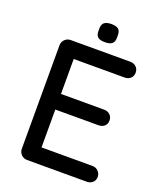

<svg xmlns="http://www.w3.org/2000/svg" viewBox="-155 -956 881 1053"><g transform="rotate(20 285.0 -429.5)"><path d="M527 -45Q527 -25 513.5 -12.5Q500 0 479 0H131Q111 0 97 -14Q83 -28 83 -48V-652Q83 -672 97 -686Q111 -700 131 -700H479Q500 -700 513.5 -687Q527 -674 527 -653Q527 -633 513.5 -620.5Q500 -608 479 -608H182V-404H434Q455 -404 468.5 -391Q482 -378 482 -358Q482 -337 468.5 -325Q455 -313 434 -313H182V-92H479Q500 -92 513.5 -78Q527 -64 527 -45ZM257 -798V-814Q257 -838 270.5 -848.5Q284 -859 311 -859Q340 -859 352.5 -848.5Q365 -838 365 -814V-798Q365 -774 352 -763.5Q339 -753 310 -753Q282 -753 269.5 -763.5Q257 -774 257 -798Z"/></g></svg>

Font: Quicksand Medium
Style: Regular
Weight: 500
Designer: Andrew Paglinawan
Foundry: Andrew Paglinawan
Version: Version 3.000